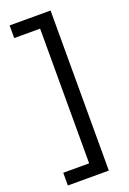

<svg xmlns="http://www.w3.org/2000/svg" viewBox="-165 -770 659 983"><g transform="rotate(-20 164.5 -278.0)"><path d="M24.9 88.9H166V-645H24.9V-713.9H248V158.2H24.9Z"/></g></svg>

Font: CAA NEO Sans
Style: Regular
Weight: 400
Version: Version 1.10